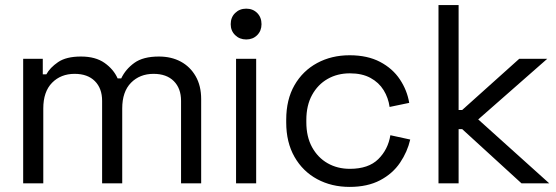

<svg xmlns="http://www.w3.org/2000/svg" viewBox="-20 -720 2185 754"><path d="M71 0V-489H148V-428H162Q176 -454 208 -476Q240 -498 298 -498Q355 -498 390.5 -473Q426 -448 442 -412H456Q473 -448 507.5 -473Q542 -498 604 -498Q653 -498 690 -478Q727 -458 748.5 -420.5Q770 -383 770 -331V0H691V-324Q691 -373 662.5 -401.5Q634 -430 583 -430Q529 -430 494.5 -395Q460 -360 460 -294V0H381V-324Q381 -373 352.5 -401.5Q324 -430 273 -430Q219 -430 184.5 -395Q150 -360 150 -294V0Z M907 0V-489H986V0ZM886 -625Q886 -652 903.5 -669Q921 -686 947 -686Q973 -686 990 -669Q1007 -652 1007 -625Q1007 -599 990 -582Q973 -565 947 -565Q921 -565 903.5 -582Q886 -599 886 -625Z M1104 -239V-250Q1104 -329 1136.5 -385.5Q1169 -442 1225.5 -472.5Q1282 -503 1353 -503Q1423 -503 1472.5 -477Q1522 -451 1550.5 -408Q1579 -365 1587 -316L1510 -300Q1505 -336 1486.5 -366Q1468 -396 1435 -414Q1402 -432 1354 -432Q1305 -432 1266.5 -410Q1228 -388 1205.5 -347Q1183 -306 1183 -249V-240Q1183 -183 1205.5 -142Q1228 -101 1266.5 -79Q1305 -57 1354 -57Q1427 -57 1465.5 -95Q1504 -133 1513 -189L1591 -172Q1580 -124 1551 -81Q1522 -38 1472.5 -12Q1423 14 1353 14Q1282 14 1225.5 -16.5Q1169 -47 1136.5 -104Q1104 -161 1104 -239Z M1702 0V-700H1781V-288H1795L2019 -489H2129L1858 -251L2137 0H2028L1795 -213H1781V0Z"/></svg>

Font: Space Grotesk Frontify
Style: Regular
Weight: 400
Designer: Florian Karsten
Version: Version 2.000